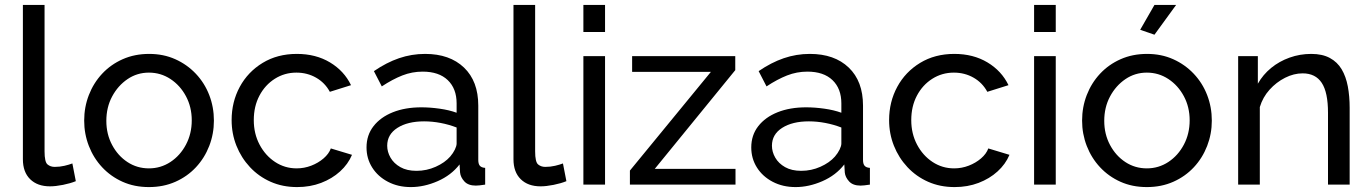

<svg xmlns="http://www.w3.org/2000/svg" viewBox="-20 -750 5569 780"><path d="M73 -730H161V-135Q161 -92 173 -82Q185 -72 202 -72Q223 -72 242 -76.5Q261 -81 274 -86L288 -14Q266 -5 236 1Q206 7 183 7Q132 7 102.5 -22Q73 -51 73 -103Z M322 -260Q322 -315 341 -364Q360 -413 395 -450.5Q430 -488 478.5 -509.5Q527 -531 586 -531Q644 -531 692 -509.5Q740 -488 775.5 -450.5Q811 -413 830 -364Q849 -315 849 -260Q849 -206 830 -157Q811 -108 776 -70.5Q741 -33 692.5 -11.5Q644 10 585 10Q526 10 478 -11.5Q430 -33 395 -70.5Q360 -108 341 -157Q322 -206 322 -260ZM585 -66Q633 -66 672.5 -92Q712 -118 735.5 -162.5Q759 -207 759 -261Q759 -315 735.5 -359Q712 -403 672.5 -429Q633 -455 585 -455Q537 -455 498 -428.5Q459 -402 435.5 -358Q412 -314 412 -259Q412 -205 435.5 -161Q459 -117 498 -91.5Q537 -66 585 -66Z M921 -262Q921 -336 954 -397Q987 -458 1047 -494.5Q1107 -531 1186 -531Q1263 -531 1320.5 -496.5Q1378 -462 1406 -404L1320 -377Q1300 -414 1264 -434.5Q1228 -455 1184 -455Q1136 -455 1096.5 -430Q1057 -405 1034 -361.5Q1011 -318 1011 -262Q1011 -207 1034.5 -162.5Q1058 -118 1097.5 -92Q1137 -66 1185 -66Q1216 -66 1244.5 -77Q1273 -88 1294.5 -106.5Q1316 -125 1324 -147L1410 -121Q1394 -83 1361.5 -53.5Q1329 -24 1284.5 -7Q1240 10 1187 10Q1128 10 1079.5 -11.5Q1031 -33 995.5 -71Q960 -109 940.5 -158Q921 -207 921 -262Z M1692 -314Q1727 -314 1766 -308.5Q1805 -303 1835 -292V-330Q1835 -390 1799 -424.5Q1763 -459 1697 -459Q1654 -459 1614.5 -443.5Q1575 -428 1531 -399L1499 -461Q1550 -496 1601 -513.5Q1652 -531 1707 -531Q1807 -531 1865 -475.5Q1923 -420 1923 -321V-100Q1923 -84 1929.5 -76.5Q1936 -69 1951 -68V0Q1938 2 1928.5 3Q1919 4 1913 4Q1882 4 1866.5 -13Q1851 -30 1849 -49L1847 -82Q1813 -38 1758 -14Q1703 10 1649 10Q1597 10 1556 -11.5Q1515 -33 1492 -69.5Q1469 -106 1469 -151Q1469 -201 1497.5 -237.5Q1526 -274 1576 -294Q1626 -314 1692 -314ZM1835 -167V-232Q1804 -244 1770 -250.5Q1736 -257 1703 -257Q1636 -257 1594.5 -230.5Q1553 -204 1553 -158Q1553 -133 1566.5 -109.5Q1580 -86 1606.5 -71Q1633 -56 1672 -56Q1713 -56 1750 -72.5Q1787 -89 1809 -114Q1821 -128 1828 -142.5Q1835 -157 1835 -167Z M2066 -730H2154V-135Q2154 -92 2166 -82Q2178 -72 2195 -72Q2216 -72 2235 -76.5Q2254 -81 2267 -86L2281 -14Q2259 -5 2229 1Q2199 7 2176 7Q2125 7 2095.5 -22Q2066 -51 2066 -103Z M2350 0V-522H2438V0ZM2350 -730H2438V-620H2350Z M2539 -57 2868 -458H2548V-522H2967V-465L2640 -64H2968V0H2539Z M3255 -314Q3290 -314 3329 -308.5Q3368 -303 3398 -292V-330Q3398 -390 3362 -424.5Q3326 -459 3260 -459Q3217 -459 3177.5 -443.5Q3138 -428 3094 -399L3062 -461Q3113 -496 3164 -513.5Q3215 -531 3270 -531Q3370 -531 3428 -475.5Q3486 -420 3486 -321V-100Q3486 -84 3492.5 -76.5Q3499 -69 3514 -68V0Q3501 2 3491.5 3Q3482 4 3476 4Q3445 4 3429.5 -13Q3414 -30 3412 -49L3410 -82Q3376 -38 3321 -14Q3266 10 3212 10Q3160 10 3119 -11.5Q3078 -33 3055 -69.5Q3032 -106 3032 -151Q3032 -201 3060.5 -237.5Q3089 -274 3139 -294Q3189 -314 3255 -314ZM3398 -167V-232Q3367 -244 3333 -250.5Q3299 -257 3266 -257Q3199 -257 3157.5 -230.5Q3116 -204 3116 -158Q3116 -133 3129.5 -109.5Q3143 -86 3169.5 -71Q3196 -56 3235 -56Q3276 -56 3313 -72.5Q3350 -89 3372 -114Q3384 -128 3391 -142.5Q3398 -157 3398 -167Z M3592 -262Q3592 -336 3625 -397Q3658 -458 3718 -494.5Q3778 -531 3857 -531Q3934 -531 3991.5 -496.5Q4049 -462 4077 -404L3991 -377Q3971 -414 3935 -434.5Q3899 -455 3855 -455Q3807 -455 3767.5 -430Q3728 -405 3705 -361.5Q3682 -318 3682 -262Q3682 -207 3705.5 -162.5Q3729 -118 3768.5 -92Q3808 -66 3856 -66Q3887 -66 3915.5 -77Q3944 -88 3965.5 -106.5Q3987 -125 3995 -147L4081 -121Q4065 -83 4032.5 -53.5Q4000 -24 3955.5 -7Q3911 10 3858 10Q3799 10 3750.5 -11.5Q3702 -33 3666.5 -71Q3631 -109 3611.5 -158Q3592 -207 3592 -262Z M4181 0V-522H4269V0ZM4181 -730H4269V-620H4181Z M4376 -260Q4376 -315 4395 -364Q4414 -413 4449 -450.5Q4484 -488 4532.5 -509.5Q4581 -531 4640 -531Q4698 -531 4746 -509.5Q4794 -488 4829.5 -450.5Q4865 -413 4884 -364Q4903 -315 4903 -260Q4903 -206 4884 -157Q4865 -108 4830 -70.5Q4795 -33 4746.5 -11.5Q4698 10 4639 10Q4580 10 4532 -11.5Q4484 -33 4449 -70.5Q4414 -108 4395 -157Q4376 -206 4376 -260ZM4639 -66Q4687 -66 4726.5 -92Q4766 -118 4789.5 -162.5Q4813 -207 4813 -261Q4813 -315 4789.5 -359Q4766 -403 4726.5 -429Q4687 -455 4639 -455Q4591 -455 4552 -428.5Q4513 -402 4489.5 -358Q4466 -314 4466 -259Q4466 -205 4489.5 -161Q4513 -117 4552 -91.5Q4591 -66 4639 -66ZM4670 -609 4612 -629 4670 -730H4758Z M5463 0H5375V-292Q5375 -375 5349.5 -413.5Q5324 -452 5272 -452Q5236 -452 5200.5 -434Q5165 -416 5137.5 -385.5Q5110 -355 5098 -315V0H5010V-522H5090V-410Q5111 -447 5144 -474Q5177 -501 5219 -516Q5261 -531 5307 -531Q5352 -531 5382.5 -514.5Q5413 -498 5430.5 -468.5Q5448 -439 5455.5 -399Q5463 -359 5463 -312Z"/></svg>

Font: YasnoRaleway Medium
Style: Regular
Weight: 500
Designer: Matt McInerney, Pablo Impallari, Rodrigo Fuenzalida
Foundry: Matt McInerney, Pablo Impallari, Rodrigo Fuenzalida
Version: Version 4.026